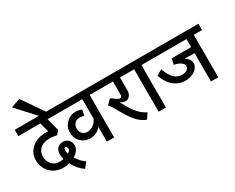

<svg xmlns="http://www.w3.org/2000/svg" viewBox="-153 -1430 2590 2112"><g transform="rotate(-30 1141.5 -373.5)"><path d="M-24.9 -618.2H469.2V-538.1H346.2L387.2 -380.9L351.1 -333Q294.9 -344.2 259.8 -344.2Q176.8 -344.2 136 -304.9Q95.2 -265.6 95.2 -208Q95.2 -149.9 130.4 -108.4Q165.5 -66.9 228 -66.9Q258.8 -66.9 278.8 -71.8Q274.9 -84 272.9 -98.1Q261.2 -163.6 287.1 -201.2Q313 -238.8 365.2 -238.8Q408.2 -238.8 435.1 -210.7Q461.9 -182.6 461.9 -138.2Q461.9 -110.4 440.4 -79.1Q418.9 -47.9 383.8 -30.8Q403.8 2 430.4 30.8Q457 59.6 482.9 76.2L430.2 141.1Q357.4 91.3 309.1 1Q269 11.2 233.9 11.2Q180.2 11.2 136.5 -7.8Q92.8 -26.9 65.2 -58.3Q37.6 -89.8 22.7 -128.9Q7.8 -168 7.8 -210Q7.8 -244.1 18.3 -276.1Q28.8 -308.1 51.5 -336.2Q74.2 -364.3 106.2 -384.3Q138.2 -404.3 184.3 -414.1Q230.5 -423.8 285.2 -419.9L253.9 -538.1H-24.9ZM344.2 -123Q345.2 -119.1 347.4 -110.1Q349.6 -101.1 350.1 -99.1Q382.8 -113.3 382.8 -141.1Q382.8 -157.2 377 -166.5Q371.1 -175.8 361.8 -175.8Q337.4 -175.8 344.2 -123Z M325.7 -570.8 72.8 -846.2 188 -888.2 381.8 -606Z M428.7 -618.2H985.8V-538.1H880.4V1H787.6V-187Q764.6 -156.2 728.3 -138.2Q691.9 -120.1 650.4 -120.1Q580.1 -120.1 532.2 -168.2Q484.4 -216.3 484.4 -286.1Q484.4 -357.4 533.9 -406.7Q583.5 -456.1 654.8 -456.1Q673.3 -456.1 696.5 -450.7Q719.7 -445.3 729.5 -439.9L714.8 -366.2Q692.4 -377.9 654.8 -377.9Q618.7 -377.9 595.2 -352.1Q571.8 -326.2 571.8 -286.1Q571.8 -247.6 595.9 -222.9Q620.1 -198.2 658.7 -198.2Q696.8 -198.2 731.7 -222.7Q766.6 -247.1 787.6 -289.1V-538.1H428.7Z M936.5 -618.2H1390.6V-538.1H1265.6V-374Q1265.6 -352.5 1258.3 -332Q1251 -311.5 1233.2 -296.1Q1215.3 -280.8 1190.4 -280.8Q1161.6 -280.8 1122.6 -304.2Q1141.6 -277.3 1155.3 -251Q1194.3 -178.7 1236.3 -130.9Q1278.3 -83 1336.4 -54.2L1291.5 13.2Q1256.8 1.5 1224.1 -22.9Q1191.4 -47.4 1163.8 -81.5Q1136.2 -115.7 1115.5 -147.7Q1094.7 -179.7 1073.2 -219.2Q1032.2 -294.9 1013.7 -319.3Q1005.4 -330.1 997.6 -337.9L1056.6 -395L1110.4 -356Q1136.2 -337.9 1153.3 -337.9Q1176.3 -337.9 1176.3 -369.1V-538.1H936.5Z M1445.3 1V-538.1H1340.3V-618.2H1643.1V-538.1H1538.1V1Z M1593.3 -618.2H2308.1V-538.1H2203.1V1H2110.4V-358.9Q2042 -358.9 1983.4 -362.8Q2014.2 -344.7 2030.3 -320.8Q2046.4 -296.9 2047.1 -273.2Q2047.9 -249.5 2035.6 -226.3Q2023.4 -203.1 2001 -185.5Q1978.5 -168 1944.8 -157Q1911.1 -146 1872.1 -146Q1795.9 -146 1732.7 -195.1Q1669.4 -244.1 1632.3 -347.2L1704.1 -390.1Q1732.9 -300.3 1776.4 -260.7Q1819.8 -221.2 1871.1 -221.2Q1926.3 -221.2 1950.2 -250.5Q1971.2 -276.4 1953.6 -306.2Q1930.2 -345.7 1853.5 -361.3Q1850.6 -362.3 1847.2 -362.8L1863.3 -436H2110.4V-538.1H1593.3Z"/></g></svg>

Font: LT Superior Med
Style: Regular
Weight: 500
Designer: Daniel Lyons
Foundry: LyonsType
Version: Version 1.000